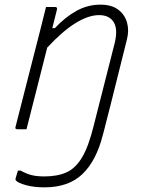

<svg xmlns="http://www.w3.org/2000/svg" viewBox="-20 -556 640 826"><path d="M171 203Q226 203 265 186Q304 169 332.5 122Q361 75 383 -15Q405 -103 428 -192Q451 -281 473 -369Q488 -429 469.5 -460Q451 -491 406 -491Q361 -491 305.5 -457Q250 -423 183 -351Q161 -263 138.5 -175Q116 -87 94 0H55Q43 0 47 -11Q73 -115 100 -219Q127 -323 153 -426L178 -526H216Q228 -526 225 -515Q220 -495 215 -475Q210 -455 205 -435H216Q260 -482 308.5 -509Q357 -536 412 -536Q460 -536 488.5 -514.5Q517 -493 526.5 -459Q536 -425 526 -386L454 -98Q448 -76 442 -51.5Q436 -27 429 0Q427 8 425.5 13Q424 18 422 26Q394 136 334.5 193Q275 250 171 250Q126 250 91.5 240.5Q57 231 48 220Q46 216 47 212Q49 203 52 195Q55 187 57 178H69Q92 191 114.5 197Q137 203 171 203Z"/></svg>

Font: Recursive Mn Lnr St Lt
Style: Italic
Weight: 300
Italic angle: -15°
Monospace: yes
Version: Version 1.079;hotconv 1.0.112;makeotfexe 2.5.65598; ttfautoh